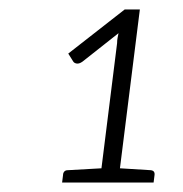

<svg xmlns="http://www.w3.org/2000/svg" viewBox="-20 -835 387 405"><path d="M111 -450 113 -466Q113 -470 115.5 -473Q118 -476 123 -476L194 -480L227 -744Q227 -750 228 -755Q229 -760 230 -765L154 -705Q147 -700 141.5 -701Q136 -702 134 -706L124 -722L243 -815H275L233 -480L298 -476Q307 -475 306 -466L304 -450Z"/></svg>

Font: Aleo Light
Style: Italic
Weight: 300
Italic angle: -7°
Designer: Alessio Laiso
Foundry: Alessio Laiso
Version: Version 2.001;gftools[0.9.29]